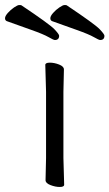

<svg xmlns="http://www.w3.org/2000/svg" viewBox="-86 -733 435 763"><path d="M95 -17 97 -105V-368L94 -475Q94 -484 112 -484Q130 -484 149 -476.5Q168 -469 168 -457L166 -368V-105L169 1Q169 10 151.5 10Q134 10 114.5 2.5Q95 -5 95 -17ZM329 -591Q329 -574 312 -574Q307 -574 287 -585.5Q267 -597 219 -614Q171 -631 121 -649Q114 -652 114 -660.5Q114 -669 125 -681.5Q136 -694 150 -703.5Q164 -713 170.5 -713Q177 -713 179 -712Q291 -637 310 -617Q329 -597 329 -591ZM149 -591Q149 -574 132 -574Q127 -574 107 -585.5Q87 -597 39 -614Q-9 -631 -59 -649Q-66 -652 -66 -660.5Q-66 -669 -55 -681.5Q-44 -694 -30 -703.5Q-16 -713 -9.5 -713Q-3 -713 -1 -712Q111 -637 130 -617Q149 -597 149 -591Z"/></svg>

Font: QiushuiShotai Bright
Style: Regular
Weight: 400
Designer: Christian Thalmann (Catharsis Fonts)
Version: Version 1.250;